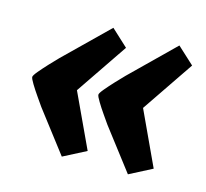

<svg xmlns="http://www.w3.org/2000/svg" viewBox="-64 -494 541 505"><g transform="rotate(15 206.0 -241.0)"><path d="M323.3 -59.7 237.4 -171.9Q231.2 -180.9 220.9 -195.6Q210.6 -210.3 202.4 -224Q194.1 -237.6 194.1 -242.1Q194.1 -246.1 204.2 -258.2Q214.3 -270.3 227.8 -284.8Q241.3 -299.3 250.3 -308.3L366.5 -422.1L412.4 -379.8L316.6 -238.7L385 -91.6ZM143.3 -59.7 57.4 -171.9Q51.2 -180.9 40.9 -195.6Q30.6 -210.3 22.3 -224Q14 -237.6 14 -242.1Q14 -246.1 24.1 -258.2Q34.2 -270.3 47.7 -284.8Q61.2 -299.3 70.2 -308.3L186.7 -422.1L232.4 -379.8L136.6 -238.7L205.2 -91.6Z"/></g></svg>

Font: Faustina Light
Style: Italic
Weight: 300
Italic angle: -8°
Designer: Alfonso Garcia
Foundry: http://www.omnibus-type.com
Version: Version 1.200